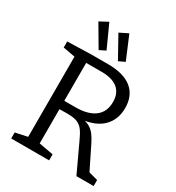

<svg xmlns="http://www.w3.org/2000/svg" viewBox="-215 -1059 1089 1188"><g transform="rotate(30 329.0 -464.5)"><path d="M49 0V-43L148 -64L135 -46V-650L152 -631L49 -650V-693L220 -698H337Q450 -698 508 -651Q566 -604 566 -515Q566 -433 514.5 -381Q463 -329 358 -318L357 -328Q396 -324 420.5 -310.5Q445 -297 462 -274.5Q479 -252 495 -219L579 -49L554 -66L638 -43V0H515L423 -197Q404 -240 386.5 -263.5Q369 -287 343.5 -297Q318 -307 271 -307L202 -306L217 -320V-46L204 -64L320 -43V0ZM217 -344 202 -366H297Q386 -366 434 -402.5Q482 -439 482 -510Q482 -572 443 -604.5Q404 -637 327 -637H202L217 -652ZM244 -744 154 -897 214 -929 288 -766ZM382 -744 296 -899 357 -929 426 -765Z"/></g></svg>

Font: Bitter Thin
Style: Regular
Weight: 400
Version: Version 3.021